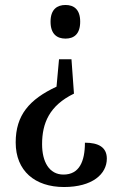

<svg xmlns="http://www.w3.org/2000/svg" viewBox="-20 -560 482 771"><path d="M243 -540C210 -540 183 -523 183 -473C183 -422 210 -405 243 -405C276 -405 302 -422 302 -473C302 -523 276 -540 243 -540ZM277 -184 267 -322H217L207 -212C98 -161 43 -98 43 12C43 126 120 191 237 191C351 191 409 139 409 77C409 31 375 13 321 13C321 89 298 141 235 141C177 141 149 89 149 19C149 -65 178 -136 277 -184Z"/></svg>

Font: Noto Serif Sinhala Condensed Medium
Style: Regular
Weight: 500
Width: 3
Designer: Jelle Bosma - Monotype Design Team
Foundry: Monotype Imaging Inc.
Version: Version 2.007